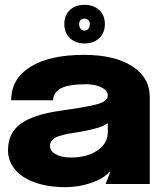

<svg xmlns="http://www.w3.org/2000/svg" viewBox="-20 -758 660 791"><path d="M13 -139Q13 -210 65 -248Q117 -286 230 -302Q324 -315 374 -327Q424 -339 424 -364Q424 -385 398 -398Q372 -411 335 -411Q263 -411 231 -394Q199 -377 199 -345H26Q26 -433 105 -482.5Q184 -532 326 -532Q451 -532 524 -485.5Q597 -439 597 -358V0H415L434 -49H430Q405 -21 354 -4Q303 13 250 13Q178 13 124.5 -6Q71 -25 42 -59.5Q13 -94 13 -139ZM272 -109Q338 -109 381 -138Q424 -167 424 -213V-251Q399 -229 292 -212Q229 -203 207.5 -190.5Q186 -178 186 -156Q186 -135 210.5 -122Q235 -109 272 -109ZM328 -579Q291 -579 268 -601Q245 -623 245 -659Q245 -695 267.5 -716.5Q290 -738 328 -738Q366 -738 389 -716.5Q412 -695 412 -659Q412 -623 389 -601Q366 -579 328 -579ZM328 -632Q338 -632 344 -639.5Q350 -647 350 -659Q350 -669 344 -675Q338 -681 328 -681Q318 -681 312 -675Q306 -669 306 -659Q306 -647 312 -639.5Q318 -632 328 -632Z"/></svg>

Font: Non Bureau Extended
Style: Bold
Weight: 700
Width: 7
Designer: Jona Saucedo
Foundry: Non Foundry
Version: Version 1.000; ttfautohint (v1.8.4)